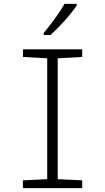

<svg xmlns="http://www.w3.org/2000/svg" viewBox="-20 -968 540 988"><path d="M98 0V-40L223 -46V-668L98 -675V-714H403V-675L277 -668V-46L403 -40V0ZM205 -798Q236 -836 264 -874.5Q292 -913 312 -948H375V-940Q360 -917 336.5 -889Q313 -861 287 -834Q261 -807 240 -788H205Z"/></svg>

Font: Noto Sans Mono ExtraCondensed Light
Style: Regular
Weight: 300
Width: 2
Designer: Monotype Design Team
Foundry: Monotype Imaging Inc.
Version: Version 2.014; ttfautohint (v1.8.4.7-5d5b)